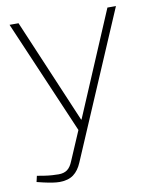

<svg xmlns="http://www.w3.org/2000/svg" viewBox="-80 -551 655 821"><g transform="rotate(-10 247.5 -140.5)"><path d="M112 209Q100 209 83 206.5Q66 204 44 199L15 192L21 166L51 171Q70 174 87 175Q104 176 114 176Q137 176 151.5 165.5Q166 155 176 130L230 4L18 -490H57L249 -38H251L443 -490H480L210 141Q196 175 173 192Q150 209 112 209Z"/></g></svg>

Font: REM Medium Thin
Style: Regular
Weight: 250
Version: Version 1.005;gftools[0.9.28]